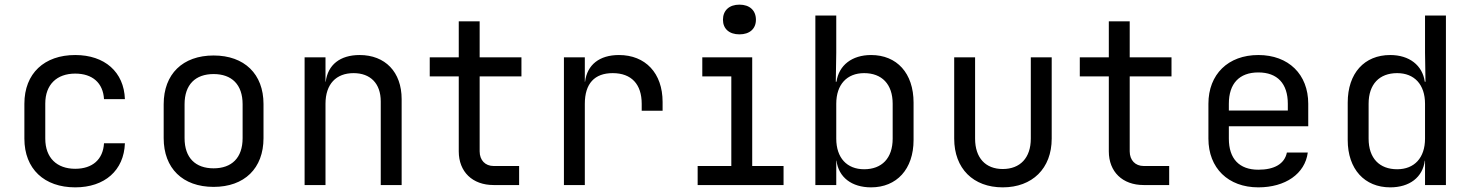

<svg xmlns="http://www.w3.org/2000/svg" viewBox="-20 -797 6340 827"><path d="M304 10C431 10 514 -63 518 -180H428C424 -110 378 -70 304 -70C225 -70 175 -117 175 -200V-351C175 -433 225 -480 304 -480C378 -480 424 -440 428 -370H518C514 -487 431 -560 304 -560C171 -560 85 -481 85 -350V-200C85 -69 171 10 304 10Z M900 8C1033 8 1115 -72 1115 -202V-349C1115 -478 1033 -558 900 -558C767 -558 685 -478 685 -348V-202C685 -72 767 8 900 8ZM900 -72C822 -72 775 -117 775 -202V-348C775 -433 822 -478 900 -478C978 -478 1025 -433 1025 -348V-202C1025 -117 978 -72 900 -72Z M1529 -560C1445 -560 1392 -518 1383 -445H1382V-550H1292V0H1382V-350C1382 -435 1428 -482 1503 -482C1575 -482 1620 -438 1620 -360V0H1710V-370C1710 -487 1639 -560 1529 -560Z M2216 0V-82H2106C2070 -82 2046 -107 2046 -145V-468H2226V-550H2046V-705H1956V-550H1831V-468H1956V-145C1956 -57 2015 0 2106 0Z M2646 -560C2562 -560 2509 -518 2500 -445H2499V-550H2409V0H2499V-350C2499 -437 2541 -482 2619 -482C2700 -482 2744 -434 2744 -350V-320H2834V-358C2834 -482 2760 -560 2646 -560Z M3165 -649C3209 -649 3236 -673 3236 -712C3236 -752 3209 -777 3165 -777C3121 -777 3094 -752 3094 -712C3094 -673 3121 -649 3165 -649ZM3355 0V-82H3220V-550H3005V-468H3130V-82H2985V0Z M3732 -560C3650 -560 3593 -516 3583 -445H3580L3582 -570V-730H3492V0H3582V-105H3583C3592 -33 3649 10 3732 10C3842 10 3915 -68 3915 -194V-355C3915 -482 3843 -560 3732 -560ZM3825 -200C3825 -115 3778 -68 3702 -68C3628 -68 3582 -117 3582 -200V-350C3582 -433 3628 -482 3702 -482C3778 -482 3825 -435 3825 -350Z M4299 10C4426 10 4510 -71 4510 -200V-550H4420V-200C4420 -117 4374 -69 4299 -69C4225 -69 4180 -117 4180 -200V-550H4090V-200C4090 -71 4172 10 4299 10Z M5016 0V-82H4906C4870 -82 4846 -107 4846 -145V-468H5026V-550H4846V-705H4756V-550H4631V-468H4756V-145C4756 -57 4815 0 4906 0Z M5615 -350C5615 -477 5530 -560 5400 -560C5270 -560 5185 -477 5185 -350V-200C5185 -73 5270 10 5400 10C5516 10 5601 -48 5613 -140H5523C5513 -91 5469 -66 5400 -66C5318 -66 5273 -113 5273 -200V-253H5615ZM5273 -350C5273 -437 5318 -485 5400 -485C5482 -485 5527 -437 5527 -350V-321H5273Z M6118 -570 6120 -445H6117C6107 -516 6050 -560 5968 -560C5857 -560 5785 -482 5785 -355V-194C5785 -68 5858 10 5968 10C6051 10 6108 -33 6117 -105H6118V0H6208V-730H6118ZM6118 -200C6118 -117 6072 -68 5998 -68C5922 -68 5875 -115 5875 -200V-350C5875 -435 5922 -482 5998 -482C6072 -482 6118 -433 6118 -350Z"/></svg>

Font: Tekne LDO
Style: Regular
Weight: 400
Monospace: yes
Designer: Alessio Laiso, Mario Rullo, Paolo Rosset
Foundry: Alessio Laiso
Version: Version 1.000;hotconv 1.0.109;makeotfexe 2.5.65596